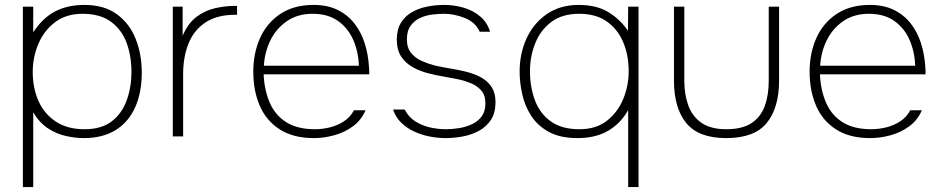

<svg xmlns="http://www.w3.org/2000/svg" viewBox="-20 -554 3834 780"><path d="M73 206V-527H115V-423Q154 -482 204.5 -508Q255 -534 323 -534Q403 -534 454.5 -496.5Q506 -459 531 -396.5Q556 -334 556 -259Q556 -179 529.5 -119Q503 -59 450.5 -26Q398 7 320 7Q288 7 250 -1Q212 -9 176.5 -31.5Q141 -54 115 -98V206ZM323 -29Q393 -29 434.5 -61.5Q476 -94 495 -147Q514 -200 514 -262Q514 -326 494.5 -379.5Q475 -433 431 -465.5Q387 -498 315 -498Q249 -498 204 -464Q159 -430 136 -376Q113 -322 113 -262Q113 -196 136.5 -143.5Q160 -91 207 -60Q254 -29 323 -29Z M682 0V-527H722V-409Q744 -460 779 -486Q814 -512 855 -521Q896 -530 933 -530Q935 -530 938 -530Q941 -530 943 -530V-494H936Q862 -494 815 -463Q768 -432 746 -377.5Q724 -323 724 -253V0Z M1255 7Q1172 7 1117 -28Q1062 -63 1035.5 -124Q1009 -185 1009 -263Q1009 -338 1036.5 -399.5Q1064 -461 1119 -497.5Q1174 -534 1254 -534Q1310 -534 1351 -514Q1392 -494 1419.5 -459Q1447 -424 1461.5 -378.5Q1476 -333 1479 -282Q1480 -275 1480 -267.5Q1480 -260 1480 -252H1051Q1054 -187 1076 -136.5Q1098 -86 1143 -57.5Q1188 -29 1260 -29Q1289 -29 1320 -36.5Q1351 -44 1377 -61Q1403 -78 1418 -106H1465Q1448 -66 1414 -41Q1380 -16 1338 -4.5Q1296 7 1255 7ZM1052 -287H1438Q1436 -344 1415 -392Q1394 -440 1353 -469Q1312 -498 1250 -498Q1189 -498 1145.5 -468Q1102 -438 1078.5 -390Q1055 -342 1052 -287Z M1790 7Q1758 7 1725 0.5Q1692 -6 1662 -20Q1632 -34 1609.5 -56Q1587 -78 1577 -109H1624Q1640 -78 1668 -60.5Q1696 -43 1728.5 -36Q1761 -29 1791 -29Q1817 -29 1845 -33.5Q1873 -38 1897.5 -49.5Q1922 -61 1937 -81.5Q1952 -102 1952 -134Q1952 -167 1935.5 -186Q1919 -205 1894 -215.5Q1869 -226 1845 -231Q1831 -234 1815 -237Q1799 -240 1782 -243Q1752 -248 1719 -256.5Q1686 -265 1657 -281Q1628 -297 1610 -324Q1592 -351 1592 -393Q1592 -434 1608.5 -461Q1625 -488 1652.5 -504Q1680 -520 1714.5 -527Q1749 -534 1785 -534Q1824 -534 1862.5 -523Q1901 -512 1930 -488Q1959 -464 1971 -425H1929Q1911 -464 1868 -481Q1825 -498 1784 -498Q1763 -498 1737 -495Q1711 -492 1687.5 -481.5Q1664 -471 1648.5 -450Q1633 -429 1633 -394Q1633 -360 1650 -339Q1667 -318 1693 -306.5Q1719 -295 1746 -288Q1777 -281 1810.5 -275.5Q1844 -270 1876 -262Q1911 -253 1937 -238Q1963 -223 1978 -199Q1993 -175 1993 -139Q1993 -96 1975 -68Q1957 -40 1927.5 -23.5Q1898 -7 1862 0Q1826 7 1790 7Z M2532 206V-107Q2502 -53 2451 -23Q2400 7 2326 7Q2256 7 2210 -18Q2164 -43 2138 -83.5Q2112 -124 2101.5 -171.5Q2091 -219 2091 -264Q2091 -336 2119 -397.5Q2147 -459 2201 -496.5Q2255 -534 2331 -534Q2403 -534 2451 -505Q2499 -476 2531 -429L2532 -527H2574V206ZM2334 -29Q2401 -29 2445 -63Q2489 -97 2511.5 -151Q2534 -205 2534 -265Q2534 -329 2512 -382Q2490 -435 2445.5 -466.5Q2401 -498 2333 -498Q2264 -498 2220 -465Q2176 -432 2154.5 -378.5Q2133 -325 2133 -265Q2133 -201 2153 -147Q2173 -93 2217.5 -61Q2262 -29 2334 -29Z M2930 7Q2818 7 2768 -54Q2718 -115 2718 -227V-527H2760V-226Q2760 -170 2776.5 -125Q2793 -80 2830.5 -54.5Q2868 -29 2930 -29Q2995 -29 3032.5 -53.5Q3070 -78 3086.5 -122.5Q3103 -167 3103 -226V-527H3145V-227Q3145 -116 3095 -54.5Q3045 7 2930 7Z M3515 7Q3432 7 3377 -28Q3322 -63 3295.5 -124Q3269 -185 3269 -263Q3269 -338 3296.5 -399.5Q3324 -461 3379 -497.5Q3434 -534 3514 -534Q3570 -534 3611 -514Q3652 -494 3679.5 -459Q3707 -424 3721.5 -378.5Q3736 -333 3739 -282Q3740 -275 3740 -267.5Q3740 -260 3740 -252H3311Q3314 -187 3336 -136.5Q3358 -86 3403 -57.5Q3448 -29 3520 -29Q3549 -29 3580 -36.5Q3611 -44 3637 -61Q3663 -78 3678 -106H3725Q3708 -66 3674 -41Q3640 -16 3598 -4.5Q3556 7 3515 7ZM3312 -287H3698Q3696 -344 3675 -392Q3654 -440 3613 -469Q3572 -498 3510 -498Q3449 -498 3405.5 -468Q3362 -438 3338.5 -390Q3315 -342 3312 -287Z"/></svg>

Font: Onest Thin
Style: Regular
Weight: 250
Designer: Dmitri Voloshin, Andrey Kudryavtsev
Foundry: Dmitri Voloshin, Andrey Kudryavtsev
Version: Version 1.000;gftools[0.9.33]